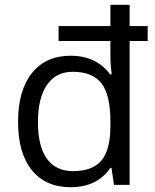

<svg xmlns="http://www.w3.org/2000/svg" viewBox="-20 -780 653 810"><path d="M450.2 -71.8H445.8Q389.6 9.8 277.8 9.8Q172.9 9.8 114.5 -62Q56.2 -133.8 56.2 -266.1Q56.2 -398.4 114.7 -471.7Q173.3 -544.9 277.8 -544.9Q386.7 -544.9 444.8 -465.8H451.2Q445.8 -506.3 445.8 -542V-606.9H227.1V-669.9H445.8V-759.8H526.9V-669.9H603V-606.9H526.9V0H460.9ZM288.1 -58.1Q371.1 -58.1 408.4 -103.3Q445.8 -148.4 445.8 -249V-266.1Q445.8 -379.9 408 -428.5Q370.1 -477.1 287.1 -477.1Q215.8 -477.1 178 -421.6Q140.1 -366.2 140.1 -265.1Q140.1 -162.6 177.7 -110.4Q215.3 -58.1 288.1 -58.1Z"/></svg>

Font: Zoram GWebM
Style: Regular
Weight: 400
Foundry: Ascender Corporation
Version: Version 1.000